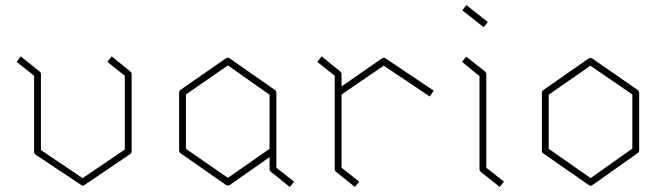

<svg xmlns="http://www.w3.org/2000/svg" viewBox="-20 -782 2644 760"><path d="M422 -559 496 -499Q501 -494 501 -489V-184Q501 -176 495 -172L315 -50Q312 -47 307 -47Q304 -47 301 -50L122 -169Q115 -174 115 -181V-482L46 -537L62 -559L137 -499Q142 -494 142 -489V-188L307 -77L474 -190V-482L405 -537Z M1074 -414V-118L1144 -63L1127 -42L1052 -102Q1047 -107 1047 -111V-160L890 -50Q888 -48 882 -48Q876 -48 874 -50L694 -176Q689 -180 689 -187V-415Q689 -422 694 -426L874 -551Q881 -556 889 -551L1068 -426Q1074 -422 1074 -414ZM1047 -193V-407L882 -523L716 -408V-193L882 -78Z M1492 -551Q1499 -555 1506 -551L1697 -423L1681 -400L1499 -522L1332 -408V-118L1402 -63L1385 -42L1311 -101Q1305 -107 1305 -111V-482L1236 -537L1253 -559L1327 -499Q1332 -494 1332 -488V-440Z M1905 -488V-118L1975 -63L1958 -42L1884 -101Q1878 -107 1878 -111V-481L1809 -537L1825 -558L1900 -499Q1905 -494 1905 -488ZM1895 -674 1810 -741 1826 -762 1911 -695Z M2504 -426Q2510 -422 2510 -415V-187Q2510 -180 2504 -176L2326 -50Q2323 -47 2318 -47Q2313 -47 2310 -50L2130 -175Q2125 -179 2125 -186V-414Q2125 -421 2130 -425L2309 -550Q2317 -555 2325 -550ZM2483 -194V-408L2317 -522L2152 -407V-193L2318 -77Z"/></svg>

Font: Envoyer
Style: Regular
Weight: 400
Version: Version 0.1